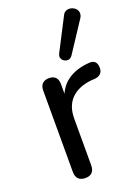

<svg xmlns="http://www.w3.org/2000/svg" viewBox="-147 -833 659 904"><g transform="rotate(-20 182.5 -380.5)"><path d="M120 7Q97 7 85 -5Q73 -17 73 -40V-448Q73 -471 85 -482.5Q97 -494 118 -494Q139 -494 150.5 -482.5Q162 -471 162 -448V-371H152Q168 -431 212 -462Q256 -493 323 -497Q339 -498 349 -489.5Q359 -481 360 -461Q361 -442 351 -430.5Q341 -419 320 -417L302 -416Q236 -409 200.5 -373Q165 -337 165 -274V-40Q165 -17 153.5 -5Q142 7 120 7ZM254 -557Q246 -546 235.5 -544Q225 -542 215 -547.5Q205 -553 201 -563Q197 -573 203 -586L285 -745Q292 -761 304 -765.5Q316 -770 328.5 -767Q341 -764 350 -755.5Q359 -747 360.5 -734.5Q362 -722 354 -709Z"/></g></svg>

Font: Nunito ExtraLight Medium
Style: Regular
Weight: 500
Version: Version 3.602